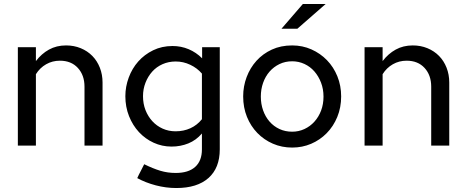

<svg xmlns="http://www.w3.org/2000/svg" viewBox="-20 -734 2352 968"><path d="M70 0V-496H161V-426Q189 -463 227 -484Q265 -505 313 -505Q353 -505 387 -491Q421 -477 445.5 -452Q470 -427 483.5 -392.5Q497 -358 497 -318V0H406V-297Q406 -355 372.5 -391.5Q339 -428 282 -428Q244 -428 212.5 -410Q181 -392 161 -360V0Z M845 5Q797 5 754.5 -14.5Q712 -34 680.5 -68Q649 -102 630.5 -148.5Q612 -195 612 -249Q612 -297 629 -343Q646 -389 677 -424Q708 -459 752 -480.5Q796 -502 850 -502Q893 -502 931 -486Q969 -470 999 -440V-496H1088V19Q1088 113 1031 163.5Q974 214 869 214Q817 214 765.5 200.5Q714 187 672 164Q680 146 689.5 128.5Q699 111 707 94Q752 116 788.5 127Q825 138 866 138Q930 138 964 107.5Q998 77 998 19V-61Q969 -27 929.5 -11Q890 5 845 5ZM701 -249Q701 -211 713.5 -179Q726 -147 748 -123Q770 -99 800 -85.5Q830 -72 865 -72Q906 -72 940 -87.5Q974 -103 998 -133V-363Q974 -391 939 -407.5Q904 -424 866 -424Q830 -424 799.5 -410.5Q769 -397 747.5 -373Q726 -349 713.5 -317Q701 -285 701 -249Z M1206 0ZM1206 -248Q1206 -299 1223.5 -345.5Q1241 -392 1273 -427.5Q1305 -463 1350.5 -484Q1396 -505 1453 -505Q1505 -505 1550 -485Q1595 -465 1628.5 -430.5Q1662 -396 1681 -349Q1700 -302 1700 -248Q1700 -192 1680.5 -144.5Q1661 -97 1627 -62.5Q1593 -28 1548.5 -9Q1504 10 1453 10Q1401 10 1356 -9.5Q1311 -29 1277.5 -63.5Q1244 -98 1225 -145Q1206 -192 1206 -248ZM1453 -70Q1486 -70 1515 -83.5Q1544 -97 1565.5 -121Q1587 -145 1599 -177Q1611 -209 1611 -247Q1611 -285 1598.5 -317.5Q1586 -350 1565 -374Q1544 -398 1515 -411.5Q1486 -425 1453 -425Q1418 -425 1389 -411Q1360 -397 1339 -373Q1318 -349 1306.5 -316.5Q1295 -284 1295 -247Q1295 -210 1306.5 -177.5Q1318 -145 1339 -121Q1360 -97 1389 -83.5Q1418 -70 1453 -70ZM1507 -714H1622L1479 -589H1399Z M1818 0V-496H1909V-426Q1937 -463 1975 -484Q2013 -505 2061 -505Q2101 -505 2135 -491Q2169 -477 2193.5 -452Q2218 -427 2231.5 -392.5Q2245 -358 2245 -318V0H2154V-297Q2154 -355 2120.5 -391.5Q2087 -428 2030 -428Q1992 -428 1960.5 -410Q1929 -392 1909 -360V0Z"/></svg>

Font: Rosa Sans
Style: Regular
Weight: 400
Designer: Pentagram / MCKL
Foundry: Pentagram / MCKL
Version: Version 1.005;September 16, 2019;FontCreator 11.5.0.2425 64-